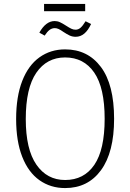

<svg xmlns="http://www.w3.org/2000/svg" viewBox="-20 -945 663 976"><path d="M560 -341Q560 -171 493.5 -80Q427 11 311 11Q237 11 180.5 -29Q124 -69 93 -148Q62 -227 62 -340Q62 -454 93 -533.5Q124 -613 180.5 -653.5Q237 -694 311 -694Q426 -694 493 -604.5Q560 -515 560 -341ZM111 -340Q111 -186 165 -108Q219 -30 311 -30Q407 -30 459.5 -107Q512 -184 512 -341Q512 -499 459 -576Q406 -653 311 -653Q218 -653 164.5 -575Q111 -497 111 -340ZM302 -783Q288 -793 278 -797.5Q268 -802 259 -802Q244 -802 232 -793Q220 -784 207 -764L180 -779Q213 -838 258 -838Q272 -838 285 -832Q298 -826 315 -815Q332 -804 342.5 -799Q353 -794 364 -794Q378 -794 389.5 -804Q401 -814 415 -837L443 -823Q413 -758 365 -758Q348 -758 334 -764.5Q320 -771 302 -783ZM413 -888H204V-925H413Z"/></svg>

Font: Fira Sans Condensed ExtraLight
Style: Regular
Weight: 275
Width: 3
Designer: Carrois Corporate & Edenspiekermann AG
Foundry: Carrois Corporate GbR & Edenspiekermann AG
Version: Version 4.203